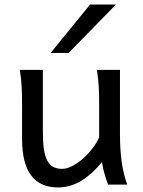

<svg xmlns="http://www.w3.org/2000/svg" viewBox="-20 -801 619 833"><path d="M449.2 0Q445.8 -8.3 441.9 -19.5Q438 -30.8 434.3 -43.5Q430.7 -56.2 427.5 -70.1Q424.3 -84 422.4 -97.7Q377.9 -43.5 330.8 -15.6Q283.7 12.2 231.9 12.2Q75.7 12.2 75.7 -197.8V-341.8Q75.7 -365.2 75.4 -384.3Q75.2 -403.3 74.2 -421.1Q73.2 -439 71.3 -457.5Q69.3 -476.1 65.9 -498H166V-227.1Q166 -185.5 170.2 -155.5Q174.3 -125.5 184.1 -106.2Q193.8 -86.9 209.7 -77.6Q225.6 -68.4 249 -68.4Q270.5 -68.4 294.9 -81.3Q319.3 -94.2 341.6 -114.3Q363.8 -134.3 382.1 -158.4Q400.4 -182.6 410.2 -205.1V-341.8Q410.2 -365.7 409.9 -385Q409.7 -404.3 408.7 -421.9Q407.7 -439.5 405.8 -457.5Q403.8 -475.6 400.4 -498H500.5V-219.7Q500.5 -148.4 508.5 -95Q516.6 -41.5 532.2 0ZM482.9 -781.2 277.8 -571.3H199.7L370.6 -781.2Z"/></svg>

Font: Andika Viet
Style: Regular
Weight: 400
Designer: Victor Gaultney, Annie Olsen, Julie Remington, Don Collingsworth, Eric Hays, Becca Hirsbrunner
Foundry: SIL International
Version: Version 5.000